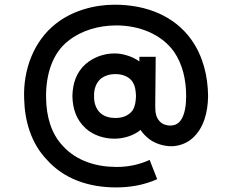

<svg xmlns="http://www.w3.org/2000/svg" viewBox="-20 -692 993 821"><path d="M869.8 -281.2C868.8 -365.6 849 -451 797.9 -522.9C726 -622.9 608.3 -671.9 469.8 -671.9C381.2 -671.9 286.5 -644.8 218.8 -590.6C124 -516.7 78.1 -392.7 83.3 -269.8C85.4 -176 112.5 -80.2 179.2 -10.4C252.1 72.9 359.4 109.4 476 109.4C536.5 109.4 597.9 99 652.1 74L619.8 -8.3C577.1 11.5 529.2 21.9 479.2 21.9C392.7 21.9 307.3 -3.1 247.9 -68.8C199 -120.8 178.1 -193.8 177.1 -272.9C175 -367.7 202.1 -464.6 274 -518.8C328.1 -561.5 402.1 -583.3 477.1 -583.3C574 -583.3 669.8 -546.9 724 -470.8C760.4 -417.7 776 -352.1 776 -281.2C776 -243.8 770.8 -200 751 -175C739.6 -161.5 726 -155.2 708.3 -155.2C688.5 -155.2 670.8 -162.5 660.4 -176C646.9 -191.7 643.8 -211.5 643.8 -239.6L645.8 -449H576V-429.2C545.8 -451 505.2 -463.5 469.8 -463.5C425 -463.5 381.2 -447.9 346.9 -418.8C306.2 -383.3 290.6 -334.4 289.6 -281.2C290.6 -229.2 305.2 -180.2 346.9 -142.7C379.2 -113.5 425 -99 468.8 -99C508.3 -99 551 -111.5 581.2 -136.5C590.6 -121.9 602.1 -109.4 618.8 -96.9C641.7 -79.2 678.1 -66.7 712.5 -66.7C743.8 -66.7 780.2 -79.2 804.2 -102.1C850 -143.8 868.8 -208.3 869.8 -281.2ZM561.5 -281.2C560.4 -257.3 558.3 -238.5 546.9 -219.8C532.3 -200 507.3 -187.5 474 -187.5C450 -187.5 426 -192.7 407.3 -210.4C389.6 -228.1 381.2 -254.2 382.3 -281.2C381.2 -308.3 389.6 -334.4 407.3 -352.1C424 -367.7 449 -376 477.1 -375C504.2 -375 533.3 -363.5 546.9 -341.7C558.3 -324 560.4 -305.2 561.5 -281.2Z"/></svg>

Font: Manrope Semibold
Style: Regular
Weight: 600
Width: 4
Designer: Michael Sharanda
Foundry: Michael Sharanda
Version: Version 2.000;PS 002.000;hotconv 1.0.88;makeotf.lib2.5.64775